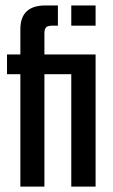

<svg xmlns="http://www.w3.org/2000/svg" viewBox="-20 -689 416 709"><path d="M333 -487.8V0H243.2V-415H144V0H55.2V-415H5.9V-487.8H55.2V-581.1Q55.2 -668.9 147.9 -668.9H193.8V-594.2H173.8Q156.2 -594.2 150.1 -588.1Q144 -582 144 -564.9V-487.8ZM243.2 -668.9H333V-594.2H243.2Z"/></svg>

Font: Teko
Style: Regular
Weight: 400
Designer: Manushi Parikh, Jonny Pinhorn
Foundry: Indian Type Foundry
Version: Version 2.000;PS 1.0;hotconv 1.0.79;makeotf.lib2.5.61930